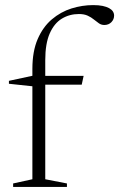

<svg xmlns="http://www.w3.org/2000/svg" viewBox="-20 -733 468 753"><path d="M129.5 -401 108.5 -394.5 15 -404.5V-416L115 -437.5L128.5 -435.5H308L300.5 -401ZM157.5 -30 242.5 -13.5V0H31.5V-13.5L107 -30V-462.5Q107 -532 127.8 -579.8Q148.5 -627.5 183.2 -657Q218 -686.5 260.2 -699.8Q302.5 -713 345.5 -713Q367 -713 382.5 -709.8Q398 -706.5 408 -701Q418 -695.5 422.8 -688Q427.5 -680.5 427.5 -672Q427.5 -657 416.8 -646Q406 -635 389 -635Q377.5 -635 368 -641.5Q358.5 -648 348.2 -656.5Q338 -665 324 -671.5Q310 -678 289.5 -678Q252.5 -678 222.5 -659.8Q192.5 -641.5 175 -601.8Q157.5 -562 157.5 -497Z"/></svg>

Font: Newsreader 24pt Light
Style: Regular
Weight: 300
Designer: Hugues Gentile
Foundry: Production Type
Version: Version 1.003